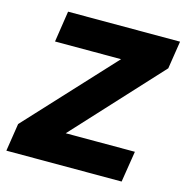

<svg xmlns="http://www.w3.org/2000/svg" viewBox="-104 -803 870 901"><g transform="rotate(15 330.5 -352.5)"><path d="M6 0 27 -135 463 -606 466 -554H94L117 -705H661L640 -570L207 -100L202 -151H590L566 0Z"/></g></svg>

Font: Nunito Sans 12pt ExtraLight 12pt Black
Style: Italic
Weight: 900
Italic angle: -9°
Version: Version 3.101;gftools[0.9.27]